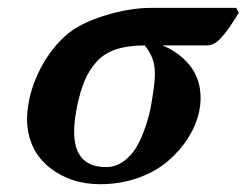

<svg xmlns="http://www.w3.org/2000/svg" viewBox="-20 -456 626 487"><path d="M249 -32.2Q273.4 -32.2 293.5 -46.9Q313.5 -61.5 326.2 -83Q338.9 -104.5 348.6 -133.5Q358.4 -162.6 362.8 -186.3Q367.2 -210 370.1 -233.9Q375.5 -271 370.4 -294.7Q365.2 -318.4 347.2 -340.8Q304.7 -340.8 274.4 -330.8Q244.1 -320.8 225.1 -299.6Q206.1 -278.3 195.1 -252.4Q184.1 -226.6 175.8 -188Q169.9 -157.7 168.9 -141.1Q159.7 -32.2 249 -32.2ZM504.9 -340.8H392.1Q428.2 -326.2 454.1 -298.6Q480 -271 486.8 -232.9Q491.7 -202.1 484.9 -171.9Q477.5 -138.2 457.3 -106.2Q437 -74.2 406.2 -47.6Q375.5 -21 330.6 -4.9Q285.6 11.2 233.9 11.2Q159.7 11.2 106.7 -30.3Q53.7 -71.8 48.8 -144Q47.4 -168.5 54.2 -204.1Q64.5 -250.5 88.4 -292.7Q112.3 -335 147 -366.2Q182.1 -397 245.6 -416.5Q309.1 -436 361.8 -436H579.1L585.9 -423.8Q583 -419.4 572.5 -402.8Q562 -386.2 556.6 -379.2Q551.3 -372.1 541.7 -361.1Q532.2 -350.1 523.2 -345.5Q514.2 -340.8 504.9 -340.8Z"/></svg>

Font: Common Serif
Style: Bold Italic
Weight: 700
Italic angle: -12°
Designer: Philipp H. Poll, Khaled Hosny
Foundry: Stefan Peev, Context Ltd.
Version: Version 1.026